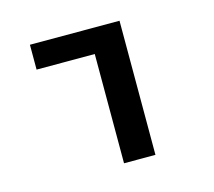

<svg xmlns="http://www.w3.org/2000/svg" viewBox="-78 -585 756 679"><g transform="rotate(-15 300.0 -245.5)"><path d="M297 0V-400H84V-491H412V0Z"/></g></svg>

Font: Source Code Pro ExtraLight SemiBold
Style: Regular
Weight: 600
Monospace: yes
Version: Version 1.018;hotconv 1.0.116;makeotfexe 2.5.65601